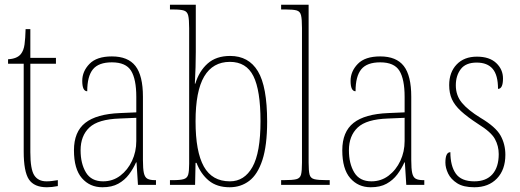

<svg xmlns="http://www.w3.org/2000/svg" viewBox="-20 -780 2195 810"><path d="M178 10Q124 10 102 -23Q80 -56 80 -141V-511H14V-530Q52 -532 68 -552Q80 -567 83.5 -592.5Q87 -618 88 -657H108V-536H216V-511H108V-138Q108 -66 124.5 -40.5Q141 -15 176 -15Q189 -15 199.5 -16.5Q210 -18 224 -20V5Q199 10 178 10Z M412 10Q359 10 325.5 -28.5Q292 -67 292 -146Q292 -224 339.5 -261.5Q387 -299 486 -303L555 -306V-371Q555 -446 533 -481.5Q511 -517 452 -517Q396 -517 372 -487.5Q348 -458 348 -395Q327 -395 327 -439Q327 -479 357.5 -510.5Q388 -542 452 -542Q520 -542 551.5 -501.5Q583 -461 583 -372V-105Q583 -68 587 -50Q591 -32 602 -26Q613 -20 634 -20H638V0H562L556 -95H554Q542 -68 524 -44Q506 -20 479 -5Q452 10 412 10ZM415 -15Q456 -15 487.5 -39Q519 -63 537 -101.5Q555 -140 555 -185V-283L485 -280Q394 -277 357 -242Q320 -207 320 -146Q320 -90 342.5 -52.5Q365 -15 415 -15Z M949 10Q895 10 861 -18Q827 -46 809 -93H805L803 0H697V-20H710Q741 -20 755.5 -24.5Q770 -29 774 -43.5Q778 -58 778 -89V-661Q778 -698 774 -714.5Q770 -731 756 -735.5Q742 -740 712 -740H697V-760H806V-561Q806 -534 805 -496.5Q804 -459 802 -427H804Q820 -480 856 -512Q892 -544 951 -544Q1029 -544 1068 -479.5Q1107 -415 1107 -267Q1107 -166 1087 -105Q1067 -44 1031.5 -17Q996 10 949 10ZM950 -15Q1011 -15 1045 -75.5Q1079 -136 1079 -269Q1079 -399 1049 -459Q1019 -519 950 -519Q878 -519 841.5 -457.5Q805 -396 805 -268Q805 -140 840 -77.5Q875 -15 950 -15Z M1166 0V-20H1177Q1214 -20 1230 -24Q1246 -28 1250 -43.5Q1254 -59 1254 -94V-662Q1254 -699 1250 -715.5Q1246 -732 1231.5 -736Q1217 -740 1187 -740H1166V-760H1282V-94Q1282 -59 1286 -43.5Q1290 -28 1306.5 -24Q1323 -20 1359 -20H1371V0Z M1544 10Q1491 10 1457.5 -28.5Q1424 -67 1424 -146Q1424 -224 1471.5 -261.5Q1519 -299 1618 -303L1687 -306V-371Q1687 -446 1665 -481.5Q1643 -517 1584 -517Q1528 -517 1504 -487.5Q1480 -458 1480 -395Q1459 -395 1459 -439Q1459 -479 1489.5 -510.5Q1520 -542 1584 -542Q1652 -542 1683.5 -501.5Q1715 -461 1715 -372V-105Q1715 -68 1719 -50Q1723 -32 1734 -26Q1745 -20 1766 -20H1770V0H1694L1688 -95H1686Q1674 -68 1656 -44Q1638 -20 1611 -5Q1584 10 1544 10ZM1547 -15Q1588 -15 1619.5 -39Q1651 -63 1669 -101.5Q1687 -140 1687 -185V-283L1617 -280Q1526 -277 1489 -242Q1452 -207 1452 -146Q1452 -90 1474.5 -52.5Q1497 -15 1547 -15Z M1981 10Q1935 10 1908.5 -7Q1882 -24 1870.5 -48Q1859 -72 1859 -94Q1859 -138 1880 -138Q1880 -80 1903 -47.5Q1926 -15 1981 -15Q2031 -15 2057.5 -45Q2084 -75 2084 -130Q2084 -164 2068 -193.5Q2052 -223 1997 -257Q1951 -287 1924.5 -311.5Q1898 -336 1886.5 -361.5Q1875 -387 1875 -421Q1875 -475 1906.5 -508Q1938 -541 1992 -541Q2045 -541 2073.5 -514Q2102 -487 2102 -449Q2102 -405 2081 -405Q2081 -463 2058.5 -489.5Q2036 -516 1991 -516Q1945 -516 1924 -488.5Q1903 -461 1903 -420Q1903 -377 1929 -346Q1955 -315 2007 -283Q2071 -245 2091.5 -208.5Q2112 -172 2112 -127Q2112 -64 2076.5 -27Q2041 10 1981 10Z"/></svg>

Font: Noto Serif Condensed Thin
Style: Regular
Weight: 100
Width: 3
Designer: Monotype Design Team
Foundry: Monotype Imaging Inc.
Version: Version 2.013; ttfautohint (v1.8.4.7-5d5b)